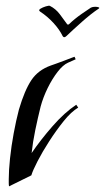

<svg xmlns="http://www.w3.org/2000/svg" viewBox="-20 -650 372 680"><path d="M157 -629Q177 -619 191.5 -600Q206 -581 218 -564Q219 -563 221 -563Q223 -563 224 -564Q245 -584 269.5 -601Q294 -618 302 -623Q308 -626 317 -626Q325 -626 329.5 -624Q334 -622 329 -619Q302 -601 270 -572.5Q238 -544 216 -523Q207 -514 202 -522Q191 -545 169.5 -568.5Q148 -592 122 -609Q115 -614 123 -619Q131 -624 142.5 -627.5Q154 -631 157 -629ZM12 10Q11 5 11 -1.5Q11 -8 11 -15Q11 -46 15.5 -89Q20 -132 28.5 -178Q37 -224 47 -262Q67 -330 91 -366Q115 -402 160 -418Q165 -420 178.5 -424.5Q192 -429 207 -435Q222 -441 233 -445Q244 -449 244 -449L248 -440L221 -428Q203 -420 184 -395.5Q165 -371 149 -338.5Q133 -306 124 -273Q114 -233 105 -189.5Q96 -146 92 -108Q124 -155 166.5 -203.5Q209 -252 250 -279L257 -269Q232 -254 205.5 -221Q179 -188 154.5 -150Q130 -112 113 -79Q96 -46 91 -29Z"/></svg>

Font: Kings
Style: Regular
Weight: 400
Designer: Robert E. Leuschke
Foundry: Robert E. Leuschke
Version: Version 1.010; ttfautohint (v1.8.3)